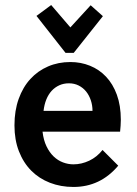

<svg xmlns="http://www.w3.org/2000/svg" viewBox="-20 -722 540 758"><path d="M37.1 0ZM257.8 -477.1Q299.3 -477.1 335.4 -462.4Q371.6 -447.8 398.7 -419.2Q425.8 -390.6 441.4 -347.9Q457 -305.2 457 -249Q457 -236.8 456.1 -225.1Q455.1 -213.4 454.1 -202.1H147.9Q151.9 -168.5 163.6 -144.3Q175.3 -120.1 191.9 -104.2Q208.5 -88.4 228.8 -80.8Q249 -73.2 270 -73.2Q301.8 -73.2 332.3 -87.6Q362.8 -102.1 384.8 -129.9L446.8 -67.9Q376 16.1 270 16.1Q219.7 16.1 177 -0.5Q134.3 -17.1 103.3 -48.3Q72.3 -79.6 54.7 -124.8Q37.1 -169.9 37.1 -227.1Q37.1 -285.2 53.7 -331.5Q70.3 -377.9 99.9 -410.2Q129.4 -442.4 169.7 -459.7Q210 -477.1 257.8 -477.1ZM345.2 -284.2Q345.2 -306.2 338.6 -325.9Q332 -345.7 320.1 -360.6Q308.1 -375.5 290.8 -384.3Q273.4 -393.1 252 -393.1Q231.4 -393.1 214.1 -385.3Q196.8 -377.4 183.8 -363.3Q170.9 -349.1 162.8 -329.1Q154.8 -309.1 151.9 -284.2ZM386.2 -658.2 271 -513.2H238.8L124 -659.2L182.1 -702.1L257.8 -613.8L337.9 -701.2Z"/></svg>

Font: InconsolataGo
Style: Bold
Weight: 700
Designer: Raph Levien, Kirill Tkachev(cyreal.org)
Foundry: Raph Levien, Kirill Tkachev(cyreal.org)
Version: Version 1.015; ttfautohint (v0.92) -l 8 -r 50 -G 200 -x 14 -